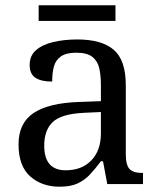

<svg xmlns="http://www.w3.org/2000/svg" viewBox="-20 -695 603 725"><path d="M205 10Q138 10 94 -29Q50 -68 50 -150Q50 -230 106.5 -268Q163 -306 278 -310L361 -313V-373Q361 -409 355 -436.5Q349 -464 329 -480Q309 -496 268 -496Q230 -496 210 -482Q190 -468 183.5 -443.5Q177 -419 177 -387Q135 -387 113.5 -401.5Q92 -416 92 -450Q92 -485 116.5 -506Q141 -527 182 -536.5Q223 -546 272 -546Q364 -546 409.5 -507Q455 -468 455 -373V-114Q455 -72 469 -57Q483 -42 517 -42H520V0H385L369 -86H361Q340 -58 320 -36.5Q300 -15 273.5 -2.5Q247 10 205 10ZM228 -52Q289 -52 325 -89.5Q361 -127 361 -191V-272L297 -269Q212 -265 179.5 -234.5Q147 -204 147 -145Q147 -52 228 -52ZM126 -616V-675H416V-616Z"/></svg>

Font: Noto Serif Khitan Small Script
Style: Regular
Weight: 400
Designer: LIU Zhao, ZHANG Congyu, Kushim JIANG
Foundry: Guyu Beijing Co. Ltd.
Version: Version 1.000; ttfautohint (v1.8.4.7-5d5b)